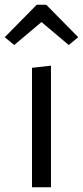

<svg xmlns="http://www.w3.org/2000/svg" viewBox="-63 -790 350 810"><path d="M72 -504 152 -513V0H72ZM92 -770H132L267 -633L227 -600L112 -697L-3 -600L-43 -633Z"/></svg>

Font: Actor
Style: Regular
Weight: 400
Designer: Thomas Junold
Foundry: Thomas Junold
Version: Version 1.001